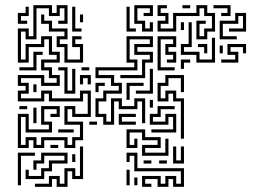

<svg xmlns="http://www.w3.org/2000/svg" viewBox="-20 -716 1001 742"><path d="M835 -654V-666H859V-684H805V-696H871V-654ZM685 -684V-696H715V-684ZM739 -564V-636H775V-624H751V-576H769V-606H799V-654H769V-684H751V-654H661V-594H589V-636H619V-654H589V-696H625V-684H601V-666H631V-624H601V-606H649V-666H739V-696H781V-666H811V-594H781V-564ZM49 -144V-276H91V-216H169V-234H139V-306H211V-264H175V-276H199V-294H151V-246H181V-204H79V-264H61V-156H79V-186H121V-156H139V-186H241V-156H259V-186H289V-234H229V-306H271V-276H319V-354H301V-324H169V-354H151V-324H49V-366H79V-384H49V-426H151V-396H199V-414H169V-444H139V-486H199V-504H169V-564H151V-534H91V-474H49V-606H91V-576H109V-696H181V-666H199V-696H241V-624H205V-636H229V-684H211V-654H169V-684H121V-564H79V-594H61V-486H79V-546H139V-576H181V-516H211V-474H151V-456H181V-426H211V-384H139V-414H61V-396H91V-354H61V-336H139V-366H181V-336H289V-366H331V-264H259V-294H241V-246H301V-174H271V-144H229V-174H151V-144H109V-174H91V-144ZM529 -594V-624H499V-696H571V-654H535V-666H559V-684H511V-636H541V-606H559V-630H571V-594ZM259 -594V-690H271V-606H295V-594ZM49 -624V-666H79V-690H91V-654H61V-636H85V-624ZM469 -594V-690H481V-606H505V-594ZM829 -564V-636H889V-666H931V-594H865V-606H919V-654H901V-624H841V-576H895V-564ZM229 -474V-534H199V-576H229V-594H169V-624H139V-660H151V-636H181V-606H241V-564H211V-546H241V-486H289V-534H259V-576H295V-564H271V-546H301V-474ZM289 -630V-660H301V-630ZM679 -600V-630H691V-600ZM739 -474V-504H679V-546H709V-630H721V-534H691V-516H751V-486H799V-570H811V-474ZM379 -234V-264H349V-336H379V-366H439V-384H409V-414H349V-456H499V-474H469V-576H571V-534H511V-516H571V-474H541V-414H445V-426H529V-486H559V-504H499V-546H559V-564H481V-486H511V-444H361V-426H421V-396H451V-354H391V-324H361V-276H391V-246H409V-336H451V-306H499V-336H541V-240H529V-324H511V-294H439V-324H421V-234ZM589 -444V-576H661V-534H631V-516H661V-474H625V-486H649V-504H619V-546H649V-564H601V-456H655V-444ZM769 -510V-534H745V-546H781V-510ZM835 -474V-486H889V-504H859V-546H931V-510H919V-534H871V-516H901V-474ZM829 -510V-540H841V-510ZM55 -444V-456H109V-516H145V-504H121V-444ZM679 -450V-486H715V-474H691V-450ZM229 -354V-444H205V-456H241V-366H259V-450H271V-354ZM295 -444V-456H325V-444ZM505 -354V-366H559V-450H571V-354ZM679 -180V-324H649V-354H631V-324H589V-396H619V-426H691V-360H679V-414H631V-384H601V-336H619V-366H661V-336H691V-180ZM289 -390V-426H331V-390H319V-414H301V-390ZM469 -330V-396H535V-384H481V-330ZM349 -360V-396H385V-384H361V-360ZM109 -360V-390H121V-360ZM559 -300V-330H571V-300ZM55 -294V-306H85V-294ZM565 -204V-216H649V-264H631V-234H559V-276H589V-306H655V-294H601V-264H571V-246H619V-276H661V-204ZM109 -240V-300H121V-240ZM439 -234V-276H505V-264H451V-246H505V-234ZM325 -234V-246H355V-234ZM205 -204V-216H265V-204ZM529 -114V-156H589V-174H529V-204H481V-156H499V-180H511V-144H469V-216H541V-186H601V-144H541V-126H619V-180H631V-114ZM175 -144V-156H205V-144ZM115 6V-6H169V-36H211V-6H229V-66H271V-36H289V-150H301V-24H259V-54H241V6H199V-24H181V6ZM649 -84V-150H661V-96H679V-150H691V-84ZM49 0V-126H115V-114H61V0ZM79 -24V-60H91V-36H139V-66H169V-96H229V-114H151V-84H121V-60H109V-96H139V-126H241V-84H181V-54H151V-24ZM529 6V-36H601V-6H619V-36H661V-6H679V-54H499V-114H481V-90H469V-126H511V-66H691V6H649V-24H631V6H589V-24H541V-6H565V6ZM259 -90V-120H271V-90ZM535 -84V-96H565V-84ZM595 -84V-96H625V-84ZM469 0V-60H481V0ZM499 0V-30H511V0Z"/></svg>

Font: Rubik Maze
Style: Regular
Weight: 400
Designer: Hubert and Fischer, NaN
Foundry: Hubert and Fischer, NaN
Version: Version 2.200